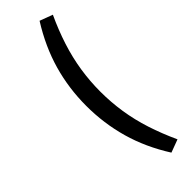

<svg xmlns="http://www.w3.org/2000/svg" viewBox="-302 -733 939 939"><g transform="rotate(-45 168.0 -263.0)"><path d="M233 193Q164 84 132 -29Q100 -142 100 -263Q100 -384 132 -496.5Q164 -609 233 -719L300 -694Q266 -621 243 -549.5Q220 -478 209 -407Q198 -336 198 -263Q198 -190 209 -119Q220 -48 243 23Q266 94 300 168Z"/></g></svg>

Font: Nunito Sans 10pt Medium
Style: Regular
Weight: 500
Designer: Vernon Adams
Foundry: Vernon Adams
Version: Version 3.101;gftools[0.9.27]